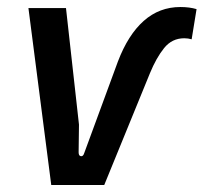

<svg xmlns="http://www.w3.org/2000/svg" viewBox="-20 -527 580 547"><path d="M126 0 61 -504H168L205 -172L204 -93Q204 -83 210.5 -82Q217 -81 220 -91L316 -352Q345 -428 389.5 -467.5Q434 -507 494 -507Q507 -507 518.5 -505.5Q530 -504 540 -501L526 -415Q516 -418 505 -418Q470 -418 447.5 -390Q425 -362 407 -318L277 0Z"/></svg>

Font: Finlandica Medium
Style: Italic
Weight: 500
Italic angle: -8°
Designer: Niklas Ekholm, Juho Hiilivirta, Jaakko Suomalainen
Foundry: Helsinki Type Studio
Version: Version 1.063